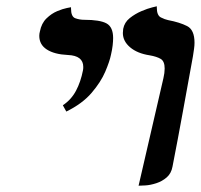

<svg xmlns="http://www.w3.org/2000/svg" viewBox="-20 -585 639 611"><path d="M421 6 500 -336Q504 -353 504 -367Q504 -390 491.5 -397.5Q479 -405 456 -409Q417 -415 394 -434.5Q371 -454 371 -480Q371 -483 371.5 -486.5Q372 -490 372 -493Q376 -514 393 -527.5Q410 -541 430 -549.5Q450 -558 464.5 -561.5Q479 -565 479 -565V-561Q479 -536 492 -529.5Q505 -523 515 -521Q552 -514 575.5 -502Q599 -490 599 -449Q599 -440 597.5 -429.5Q596 -419 594 -406Q578 -318 562 -230Q546 -142 529 -55Q525 -33 510.5 -20.5Q496 -8 477.5 -2Q459 4 443.5 5Q428 6 421 6ZM191 -230 180 -250Q207 -268 222 -296.5Q237 -325 244 -361Q245 -365 245 -372Q245 -408 196 -410Q153 -412 129 -427.5Q105 -443 105 -471Q105 -475 105.5 -478Q106 -481 107 -485Q112 -511 128 -526.5Q144 -542 162 -549.5Q180 -557 193 -559.5Q206 -562 206 -562V-558Q206 -532 219.5 -527Q233 -522 248 -522Q298 -522 319 -510.5Q340 -499 340 -464Q340 -454 338.5 -440.5Q337 -427 333 -410Q329 -390 315 -357Q301 -324 271.5 -289.5Q242 -255 191 -230Z"/></svg>

Font: Libertinus Serif SemiBold
Style: Italic
Weight: 600
Italic angle: -11.5°
Designer: Philipp H. Poll, Khaled Hosny
Foundry: Caleb Maclennan
Version: Version 7.051;RELEASE